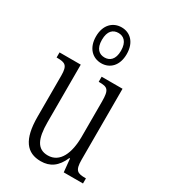

<svg xmlns="http://www.w3.org/2000/svg" viewBox="-201 -908 888 1011"><g transform="rotate(30 243.0 -402.0)"><path d="M233 -596C285 -596 326 -634 326 -705C326 -776 285 -814 233 -814C181 -814 139 -776 139 -705C139 -634 181 -596 233 -596ZM233 -631C201 -631 175 -651 175 -705C175 -760 201 -780 233 -780C264 -780 291 -760 291 -705C291 -651 264 -631 233 -631ZM215 10C272 10 311 -18 338 -80H342L350 0H467V-31H464C416 -31 398 -38 398 -105V-536H271V-505H274C324 -505 338 -497 338 -424V-210C338 -111 306 -35 232 -35C168 -35 144 -85 144 -186V-536H15V-505H19C67 -505 84 -497 84 -435V-185C84 -46 130 10 215 10Z"/></g></svg>

Font: Noto Serif Bengali ExtraCondensed Light
Style: Regular
Weight: 300
Width: 2
Designer: Juan Bruce, Universal Thirst, Indian Type Foundry and the Monotype Design Team.
Foundry: Monotype Imaging Inc.
Version: Version 2.003